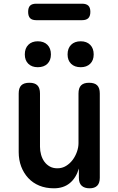

<svg xmlns="http://www.w3.org/2000/svg" viewBox="-20 -1007 640 1037"><path d="M404 -234V-502Q404 -532 418 -546Q432 -560 461 -560Q491 -560 505 -546Q519 -532 519 -502V-47Q519 -18 505 -4Q491 10 464 10Q436 10 421 -4Q406 -18 406 -47V-97Q391 -46 357 -18Q323 10 271 10Q227 10 192 -4.5Q157 -19 132.5 -45.5Q108 -72 94.5 -107.5Q81 -143 81 -186V-502Q81 -532 95 -546Q109 -560 139 -560Q168 -560 182 -546Q196 -532 196 -502V-214Q196 -192 202 -171Q208 -150 219.5 -134Q231 -118 248.5 -108Q266 -98 290 -98Q316 -98 337 -111Q358 -124 372.5 -143.5Q387 -163 395.5 -187Q404 -211 404 -234ZM416 -644Q383 -644 364 -662.5Q345 -681 345 -713Q345 -746 364 -765Q383 -784 416 -784Q448 -784 467 -765Q486 -746 486 -713Q486 -681 467 -662.5Q448 -644 416 -644ZM184 -644Q152 -644 133 -662.5Q114 -681 114 -713Q114 -746 133 -765Q152 -784 184 -784Q217 -784 236 -765Q255 -746 255 -713Q255 -681 236 -662.5Q217 -644 184 -644ZM176 -898Q153 -898 142.5 -909Q132 -920 132 -943Q132 -966 142.5 -976.5Q153 -987 176 -987H423Q446 -987 457 -976.5Q468 -966 468 -943Q468 -920 457 -909Q446 -898 423 -898Z"/></svg>

Font: Maple Mono SemiBold
Style: Regular
Weight: 600
Monospace: yes
Designer: subframe7536
Version: Version 7.000